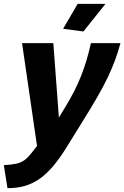

<svg xmlns="http://www.w3.org/2000/svg" viewBox="-70 -750 648 1001"><path d="M-50 111Q-11 109 14.5 103.5Q40 98 58 84.5Q76 71 94 48L123 11L45 -525H208L237 -137L271 -193Q296 -234 316.5 -274Q337 -314 353 -354.5Q369 -395 381.5 -437.5Q394 -480 404 -525H558Q545 -477 529 -434Q513 -391 491 -345Q469 -299 435.5 -241Q402 -183 352 -103L272 26Q236 83 202 122Q168 161 132.5 185Q97 209 57 220Q17 231 -31 231ZM365 -586 259 -600 335 -730H480Z"/></svg>

Font: Raleway Thin ExtraBold
Style: Italic
Weight: 800
Italic angle: -12°
Version: Version 4.026